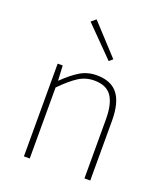

<svg xmlns="http://www.w3.org/2000/svg" viewBox="-137 -837 800 930"><g transform="rotate(20 263.0 -372.0)"><path d="M96 0V-478H122L126 -402H128Q166 -440 205.5 -465Q245 -490 294 -490Q368 -490 403 -445.5Q438 -401 438 -308V0H408V-304Q408 -384 381 -423Q354 -462 292 -462Q247 -462 210 -438Q173 -414 126 -366V0ZM324 -574 176 -724 200 -744 342 -590Z"/></g></svg>

Font: Source Sans Variable
Style: Regular
Weight: 200
Designer: Paul D. Hunt
Foundry: Adobe Systems Incorporated
Version: Version 3.006;hotconv 1.0.111;makeotfexe 2.5.65597